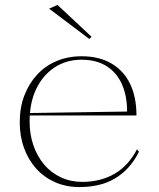

<svg xmlns="http://www.w3.org/2000/svg" viewBox="-20 -743 645 778"><path d="M311 -515Q382 -515 432 -485.5Q482 -456 507.5 -402.5Q533 -349 533 -275H100V-285L495 -291Q495 -356 473.5 -403Q452 -450 411 -475.5Q370 -501 310 -501Q249 -501 201.5 -470Q154 -439 127 -383Q100 -327 100 -251Q100 -198 115.5 -153.5Q131 -109 159 -76Q187 -43 226.5 -24.5Q266 -6 314 -6Q351 -6 384 -14.5Q417 -23 444.5 -39Q472 -55 495 -80Q518 -105 535 -138L543 -128Q524 -90 499 -63Q474 -36 443.5 -18.5Q413 -1 377.5 7Q342 15 301 15Q247 15 202.5 -5Q158 -25 126.5 -60Q95 -95 77.5 -143Q60 -191 60 -247Q60 -307 78.5 -355.5Q97 -404 130 -440Q163 -476 209 -495.5Q255 -515 311 -515ZM342 -585 179 -708 213 -723 351 -594Z"/></svg>

Font: Kalnia Thin ExtraLight
Style: Regular
Weight: 250
Version: Version 1.105